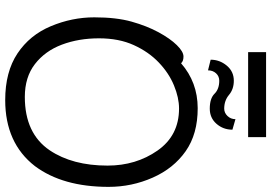

<svg xmlns="http://www.w3.org/2000/svg" viewBox="-173 -850 1047 741"><g transform="rotate(90 350.5 -479.5)"><path d="M354 -51.8Q495.1 -51.8 560.1 -147.9Q619.1 -235.8 619.1 -371.1Q619.1 -481 561 -564Q502.9 -647 398.9 -647Q356.9 -647 309.6 -627.4Q262.2 -607.9 221.2 -568.8Q180.2 -529.8 154.1 -472.4Q127.9 -415 127.9 -337.9Q127.9 -259.8 152.3 -194.8Q176.8 -129.9 227.3 -90.8Q277.8 -51.8 354 -51.8ZM366.2 23.9Q257.3 23.9 186.3 -23.4Q115.2 -70.8 81.1 -152.3Q46.9 -233.9 46.9 -319.8Q46.9 -404.8 63.5 -463.9Q80.1 -522.9 104.5 -567.9Q128.9 -612.8 154.1 -638.4Q179.2 -664.1 198.2 -664.1Q216.3 -664.1 224.1 -654.8Q297.4 -718.8 397.2 -719Q497.1 -719.2 563.5 -672.6Q629.9 -626 665.5 -545.4Q701.2 -464.8 701.2 -375Q701.2 -198.2 621.1 -90.8Q532.2 23.9 366.2 23.9ZM509.3 -982.9V-913.6H181.2V-982.9ZM439.9 -864.7 480.5 -853Q480.5 -817.4 457.8 -791.5Q435.1 -765.6 399.4 -765.6Q359.9 -765.6 341.8 -783.9Q323.7 -802.2 291.5 -802.2Q274.4 -802.2 262.9 -789.8Q251.5 -777.3 251.5 -758.8L210.4 -769Q210.4 -803.7 233.2 -831.1Q255.9 -858.4 291.5 -858.4Q324.2 -858.4 346.2 -839.8Q368.2 -821.3 399.4 -821.3Q415.5 -821.3 427.7 -834Q439.9 -846.7 439.9 -864.7Z"/></g></svg>

Font: LXGW WenKai Screen R
Style: Regular
Weight: 400
Designer: Fontworks Inc.
Version: Version 1.235;May 31, 2022